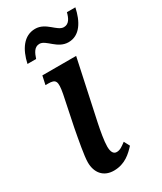

<svg xmlns="http://www.w3.org/2000/svg" viewBox="-190 -808 746 886"><g transform="rotate(-30 183.0 -364.5)"><path d="M259 -608C320 -608 352 -665 366 -732H321C314 -705 303 -679 275 -679C239 -679 213 -739 155 -739C94 -739 59 -685 44 -616H90C99 -643 110 -669 138 -669C173 -669 200 -608 259 -608ZM144 10C204 10 239 -25 265 -53L249 -83C229 -68 216 -58 198 -58C181 -58 172 -73 172 -102C172 -131 181 -181 189 -219L257 -536H77L67 -490H81C122 -490 129 -478 117 -414L84 -254C73 -195 58 -117 58 -83C58 -29 88 10 144 10Z"/></g></svg>

Font: Noto Serif Condensed Semi
Style: Italic
Weight: 600
Width: 3
Italic angle: -12°
Designer: Monotype Design Team
Foundry: Monotype Imaging Inc.
Version: Version 1.901